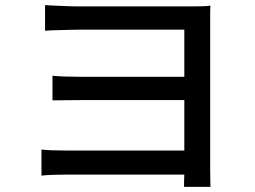

<svg xmlns="http://www.w3.org/2000/svg" viewBox="-20 -701 996 750"><path d="M142 -117Q157 -115 182 -114Q207 -113 239 -113H700V-310H299Q267 -310 235 -309.5Q203 -309 185 -309V-405Q205 -403 236 -402Q267 -401 298 -401H700V-585H286Q273 -585 254.5 -584.5Q236 -584 217 -583.5Q198 -583 181.5 -582.5Q165 -582 156 -581V-681Q166 -680 182.5 -679.5Q199 -679 217.5 -678Q236 -677 254.5 -676.5Q273 -676 286 -676H728Q748 -676 768.5 -676.5Q789 -677 802 -679Q801 -668 801 -650Q801 -632 801 -613V-34Q801 -19 801.5 -2Q802 15 802 29H699Q699 20 699 7.5Q699 -5 700 -19H239Q212 -19 185 -18Q158 -17 142 -15Z"/></svg>

Font: Kinto Sans Med
Style: Regular
Weight: 500
Designer: Authors: Ryoko NISHIZUKA  (kana & ideographs); Paul D. Hunt (Latin, Greek & Cyrillic); Wenlong ZHANG  (bopomofo); Sandol
Foundry: Adobe Systems Incorporated, ookami Inc.
Version: Version 0.001